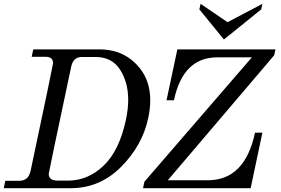

<svg xmlns="http://www.w3.org/2000/svg" viewBox="-49 -993 1480 1013"><path d="M323.2 0H-29.3L-21 -39.1H52.2Q101.1 -39.1 112.3 -90.8Q231 -651.4 231 -659.2Q231 -693.4 191.4 -693.4H118.2L126.5 -732.4H476.1Q608.9 -732.4 688.5 -633.3Q743.7 -564.5 743.7 -463.9Q743.7 -419.9 732.9 -369.1Q702.1 -225.6 590.1 -112.8Q478 0 323.2 0ZM309.1 -40Q415 -40 497.8 -119.1Q580.6 -198.2 615.2 -360.4Q627.4 -417.5 627.4 -466.3Q627.4 -558.6 584.5 -625.5Q541.5 -692.4 454.6 -692.4H383.3Q337.4 -692.4 326.7 -641.6Q208 -82 208 -75.7Q208 -40 256.3 -40ZM1273.4 0H705.6L712.9 -34.2L1279.8 -690.4H1097.2Q916.5 -690.4 868.7 -463.9H829.6L886.7 -732.4H1404.3L1397.5 -701.2L836.4 -42H1047.4Q1243.2 -42 1296.4 -293H1335.4ZM1132.3 -784.7 1002.9 -943.4 1009.3 -972.7 1151.4 -876 1335.4 -972.7 1329.1 -943.4Z"/></svg>

Font: Munson
Style: Italic
Weight: 400
Italic angle: -12°
Designer: Paul James MIller
Foundry: High-Logic / Made with FontCreator
Version: Version 2.10;May 5, 2019;FontCreator 11.5.0.2430 64-bit